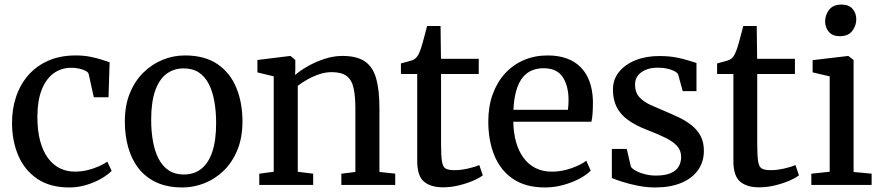

<svg xmlns="http://www.w3.org/2000/svg" viewBox="-20 -814 3881 845"><path d="M284.8 11Q200.8 11 145 -26.4Q89.2 -63.7 61.2 -127.9Q33.3 -192 32.9 -271.9Q32.6 -333.7 50.6 -387.6Q68.6 -441.6 104.1 -482.6Q139.6 -523.5 192.2 -546.8Q244.7 -570 313.5 -570Q347.5 -570 376.2 -564.4Q404.8 -558.8 426.7 -551.7Q448.6 -544.6 462.4 -540L457.6 -385.9H392.9L370.4 -487.5Q368.8 -495.8 356.9 -502.1Q345 -508.4 328.4 -512.1Q311.8 -515.8 295.1 -515.8Q250.1 -515.8 216.4 -491.6Q182.8 -467.3 163.9 -419.9Q145 -372.5 144.5 -302.4Q144.2 -240.7 156.4 -194.7Q168.7 -148.7 190.8 -118.7Q212.9 -88.7 243 -73.7Q273.2 -58.7 308.3 -58.7Q338.9 -58.7 366.1 -65.4Q393.2 -72.2 415.2 -82.2Q437.2 -92.2 452.4 -102.4L471.3 -61.9Q454.6 -44.8 425.7 -28Q396.7 -11.2 360.2 -0.1Q323.8 11 284.8 11Z M529.4 -279.3Q529.4 -349.6 551.4 -403.7Q573.5 -457.8 611.2 -494.8Q648.9 -531.9 696.1 -550.9Q743.3 -570 793.8 -570Q881.4 -570 937.4 -531.6Q993.3 -493.2 1020.2 -427.5Q1047.1 -361.8 1047.1 -279.7Q1047.1 -209.1 1025.1 -154.8Q1003 -100.5 965.3 -63.6Q927.6 -26.7 880.3 -7.9Q833.1 11 782.6 11Q717 11 669.1 -11Q621.2 -33.1 590.3 -72.5Q559.4 -111.9 544.4 -164.8Q529.4 -217.7 529.4 -279.3ZM789 -46Q834.2 -46 865.9 -71Q897.6 -96 914.4 -146.3Q931.2 -196.6 931.2 -272Q931.2 -323.5 923.4 -367.5Q915.7 -411.5 899 -444.2Q882.4 -476.8 855.3 -494.9Q828.1 -513 789 -513Q743.7 -513 711.5 -488Q679.4 -463 662.3 -412.9Q645.3 -362.9 645.3 -287Q645.3 -235 653.4 -191Q661.5 -147 678.5 -114.4Q695.6 -81.8 722.9 -63.9Q750.3 -46 789 -46Z M1184.7 -58.1V-477.9L1112.9 -495.3V-550L1255.6 -567.6H1258.6L1279.7 -550.1V-508.3L1278.7 -483.7Q1300.4 -503 1334.5 -522.4Q1368.6 -541.9 1408.4 -554.9Q1448.2 -567.9 1487 -567.9Q1550.3 -567.9 1585.6 -543.8Q1621 -519.8 1635.4 -469.2Q1649.9 -418.5 1649.9 -338.6V-57.2L1719.4 -49.8V0H1482.3V-49.6L1544 -57.2V-338Q1544 -392.7 1535.8 -427.8Q1527.7 -462.9 1505.1 -479.7Q1482.5 -496.5 1439.3 -496.5Q1412.8 -496.5 1385.3 -487.4Q1357.8 -478.2 1333.1 -464.3Q1308.4 -450.4 1290.5 -436.4V-58.1L1358.3 -49.6V0H1121.1V-49.6Z M1929.5 10.4Q1875.2 10.4 1845.7 -14.8Q1816.2 -40 1816.2 -105.3V-488.4H1744.5V-534.9Q1754.5 -537.7 1766.6 -540.8Q1778.6 -543.8 1789.1 -547.1Q1799.5 -550.4 1804.4 -554Q1810.3 -558.5 1814.4 -563.4Q1818.5 -568.3 1822 -574.9Q1825.6 -581.6 1829 -591.1Q1833.8 -603.4 1839.8 -624.9Q1845.7 -646.4 1851.3 -667.4Q1856.9 -688.4 1859.7 -699.6H1918.9L1920.7 -555.3H2087V-488.4H1921.1V-182.2Q1921.1 -127.7 1925.2 -103Q1929.3 -78.3 1942.1 -71.7Q1954.9 -65.1 1980.5 -65.1Q2009 -65.1 2041.1 -72.6Q2073.2 -80.1 2089.4 -87.4L2104.8 -42.3Q2089.3 -30.4 2061.2 -18.3Q2033 -6.2 1998.5 2.1Q1964 10.4 1929.5 10.4Z M2377.9 11Q2294.2 11 2238.8 -26Q2183.5 -63 2156.2 -128.6Q2129 -194.2 2129 -279.4Q2129 -345.4 2148.3 -398.9Q2167.6 -452.4 2202.6 -490.7Q2237.5 -528.9 2285.3 -549.4Q2333.2 -570 2390.2 -570Q2483.7 -570 2535.1 -518.6Q2586.5 -467.1 2589.5 -370.6Q2589.5 -340.5 2588.2 -318Q2586.8 -295.5 2582.8 -278.2H2239.1Q2239.8 -230 2251 -189.7Q2262.2 -149.4 2283.6 -120Q2305 -90.6 2336.5 -74.6Q2368.1 -58.5 2409.4 -58.5Q2451.5 -58.5 2494.5 -73.5Q2537.4 -88.5 2560.2 -106.8L2579.7 -63Q2561.8 -44.4 2530.1 -27.5Q2498.3 -10.7 2458.7 0.2Q2419 11 2377.9 11ZM2239.5 -330.9H2479.5Q2480.7 -339.6 2481.5 -352.1Q2482.2 -364.7 2482.2 -374.1Q2482.2 -434.9 2456.9 -474.3Q2431.6 -513.7 2371.6 -513.7Q2344.8 -513.7 2321.9 -504.5Q2298.9 -495.3 2281.3 -474.3Q2263.7 -453.4 2253 -418.2Q2242.3 -383 2239.5 -330.9Z M2863.5 11Q2826.1 11 2788.5 3.6Q2750.9 -3.7 2720.2 -13.5Q2689.5 -23.2 2672.8 -30.4V-158.4H2738.5L2756.5 -80.3Q2762.8 -70.8 2779.6 -61.7Q2796.4 -52.7 2819.3 -47Q2842.2 -41.3 2866.8 -41.3Q2906.7 -41.3 2931.1 -51.7Q2955.5 -62.1 2966.6 -80.6Q2977.7 -99.1 2977.7 -123.4Q2977.7 -152 2959.7 -171.8Q2941.6 -191.5 2907.7 -208.1Q2873.8 -224.7 2825.6 -243.2Q2776.7 -262.2 2743.8 -286Q2710.8 -309.8 2694.2 -342.4Q2677.6 -374.9 2677.6 -420Q2677.6 -464.5 2704.4 -497.6Q2731.1 -530.6 2777.2 -549Q2823.2 -567.4 2880.6 -567.4Q2923.7 -567.4 2956 -561.2Q2988.3 -555 3010.6 -547.6Q3032.9 -540.3 3045.2 -536.9V-413H2984.6L2964.4 -487Q2959.8 -495.1 2946.6 -501.7Q2933.4 -508.2 2915.2 -512.2Q2897 -516.1 2877.3 -516.1Q2846.3 -516.5 2823.1 -507.2Q2800 -497.9 2787.4 -481.4Q2774.8 -464.8 2774.8 -442.4Q2774.8 -407.6 2793.6 -386.8Q2812.5 -366.1 2842.3 -352.4Q2872.2 -338.8 2905.1 -325.2Q2937.7 -311.7 2968.6 -296.8Q2999.5 -281.8 3024.1 -262.3Q3048.7 -242.8 3063.2 -215.7Q3077.8 -188.7 3077.8 -150.7Q3077.8 -102 3052.3 -65.7Q3026.8 -29.4 2978.7 -9.2Q2930.6 11 2863.5 11Z M3321 10.4Q3266.7 10.4 3237.2 -14.8Q3207.7 -40 3207.7 -105.3V-488.4H3136V-534.9Q3146 -537.7 3158.1 -540.8Q3170.1 -543.8 3180.6 -547.1Q3191 -550.4 3195.9 -554Q3201.8 -558.5 3205.9 -563.4Q3210 -568.3 3213.5 -574.9Q3217.1 -581.6 3220.5 -591.1Q3225.3 -603.4 3231.3 -624.9Q3237.2 -646.4 3242.8 -667.4Q3248.4 -688.4 3251.2 -699.6H3310.4L3312.2 -555.3H3478.5V-488.4H3312.6V-182.2Q3312.6 -127.7 3316.7 -103Q3320.8 -78.3 3333.6 -71.7Q3346.4 -65.1 3372 -65.1Q3400.5 -65.1 3432.6 -72.6Q3464.7 -80.1 3480.9 -87.4L3496.3 -42.3Q3480.8 -30.4 3452.7 -18.3Q3424.5 -6.2 3390 2.1Q3355.5 10.4 3321 10.4Z M3550.7 0V-49.6L3631.5 -58.1V-477.9L3556.4 -495.6V-549.3L3711.7 -567.6H3713.7L3736.7 -550.1V-57.2L3816.1 -49.6V0ZM3675.7 -654.7Q3644 -654.7 3627.7 -674Q3611.4 -693.3 3611.4 -719.7Q3611.4 -748.5 3629.2 -771.1Q3646.9 -793.8 3683.3 -793.8H3684.3Q3715.9 -793.8 3732.2 -774.9Q3748.5 -755.9 3748.5 -729.5Q3748.5 -700.7 3730.8 -677.7Q3713 -654.7 3676.7 -654.7Z"/></svg>

Font: Merriweather Light
Style: Regular
Weight: 300
Designer: Eben Sorkin
Foundry: Eben Sorkin
Version: Version 2.100